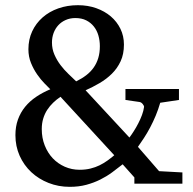

<svg xmlns="http://www.w3.org/2000/svg" viewBox="-20 -704 739 736"><path d="M211.9 -333Q196.8 -322.8 183.8 -310.3Q170.9 -297.9 161.1 -283Q151.4 -268.1 145.8 -249.8Q140.1 -231.4 140.1 -209Q140.1 -175.3 151.4 -146.7Q162.6 -118.2 182.1 -97.4Q201.7 -76.7 228.3 -64.9Q254.9 -53.2 285.2 -53.2Q308.1 -53.2 326.9 -57.9Q345.7 -62.5 361.6 -70.3Q377.4 -78.1 391.4 -88.1Q405.3 -98.1 418 -108.9ZM362.8 -526.9Q362.8 -548.3 357.2 -567.9Q351.6 -587.4 339.8 -602.3Q328.1 -617.2 310.5 -626Q293 -634.8 269 -634.8Q248.5 -634.8 231.9 -627.4Q215.3 -620.1 203.6 -607.4Q191.9 -594.7 185.5 -577.6Q179.2 -560.5 179.2 -541Q179.2 -516.1 188.7 -494.4Q198.2 -472.7 212.2 -454.3Q226.1 -436 242.2 -420.7Q258.3 -405.3 272 -392.1Q293.9 -402.8 310.8 -415.8Q327.6 -428.7 339.1 -445.1Q350.6 -461.4 356.7 -481.7Q362.8 -502 362.8 -526.9ZM495.1 0V-23.9L450.2 -74.2Q430.7 -58.6 409.7 -43.2Q388.7 -27.8 364.3 -15.6Q339.8 -3.4 311 4.4Q282.2 12.2 247.1 12.2Q204.1 12.2 166.3 -2.7Q128.4 -17.6 100.1 -43.9Q71.8 -70.3 55.4 -106.7Q39.1 -143.1 39.1 -186Q39.1 -218.8 48.8 -245.8Q58.6 -272.9 76.4 -294.7Q94.2 -316.4 118.9 -333Q143.6 -349.6 172.9 -361.8Q164.6 -370.1 150.4 -384.5Q136.2 -398.9 122.6 -418.5Q108.9 -438 98.9 -462.4Q88.9 -486.8 88.9 -515.1Q88.9 -552.7 103.3 -583.7Q117.7 -614.7 143.3 -637.2Q168.9 -659.7 203.6 -671.9Q238.3 -684.1 278.8 -684.1Q316.9 -684.1 349.1 -672.6Q381.3 -661.1 404.8 -641.1Q428.2 -621.1 441.7 -593.5Q455.1 -565.9 455.1 -533.2Q455.1 -496.6 442.4 -469.2Q429.7 -441.9 408.9 -421.4Q388.2 -400.9 361.8 -385.5Q335.4 -370.1 308.1 -357.9L476.1 -176.8Q483.9 -187 492.9 -201.2Q502 -215.3 510 -231Q518.1 -246.6 524.2 -262.9Q530.3 -279.3 532.2 -293.9Q532.7 -298.3 527.1 -305.2Q521.5 -312 515.1 -313L460.9 -320.8V-362.8H666V-320.8L594.2 -310.1Q586.9 -284.7 576.9 -260.7Q566.9 -236.8 555.4 -215.1Q543.9 -193.4 531.7 -174.8Q519.5 -156.2 508.8 -141.1L589.8 -47.9L679.2 -43V0Z"/></svg>

Font: Charis SIL APac
Style: Regular
Weight: 400
Foundry: SIL International
Version: Version 5.000